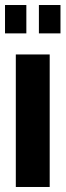

<svg xmlns="http://www.w3.org/2000/svg" viewBox="-24 -745 261 765"><path d="M39 0V-528H174V0ZM-4 -612V-725H81V-612ZM131 -612V-725H217V-612Z"/></svg>

Font: Archivo ExtraCondensed ExtraBold
Style: Regular
Weight: 800
Width: 2
Designer: Hector Gatti
Foundry: Omnibus-Type
Version: Version 2.001